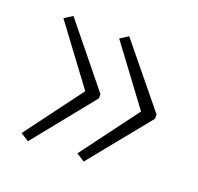

<svg xmlns="http://www.w3.org/2000/svg" viewBox="-79 -646 570 553"><g transform="rotate(20 206.0 -369.0)"><path d="M380 -363V-376L229 -561L204 -545L335 -369L204 -193L229 -177ZM208 -363V-376L58 -561L33 -545L164 -369L33 -193L58 -177Z"/></g></svg>

Font: Noto Sans Kannada UI SemiCondensed ExtraLight
Style: Regular
Weight: 200
Width: 4
Designer: Jelle Bosma - Monotype Design Team
Foundry: Monotype Imaging Inc.
Version: Version 2.005